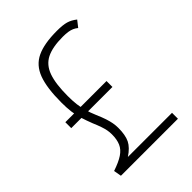

<svg xmlns="http://www.w3.org/2000/svg" viewBox="-228 -934 1055 1055"><g transform="rotate(-45 300.0 -406.0)"><path d="M87 0 79 -45Q130 -62 159.5 -81.5Q189 -101 201 -128.5Q213 -156 213 -196Q213 -213 210 -229Q207 -245 200 -265.5Q193 -286 181 -314Q167 -350 157.5 -380.5Q148 -411 144 -443Q140 -475 140 -516Q140 -629 164 -693.5Q188 -758 245 -785Q302 -812 401 -812Q447 -812 473 -804.5Q499 -797 524 -777L495 -740Q483 -750 470 -755.5Q457 -761 441 -763.5Q425 -766 401 -766Q321 -766 275 -743Q229 -720 209.5 -665.5Q190 -611 190 -516Q190 -479 193.5 -450Q197 -421 205 -393Q213 -365 227 -332Q241 -300 248.5 -277Q256 -254 259.5 -235Q263 -216 263 -196Q263 -140 247 -107.5Q231 -75 187 -46H530V0ZM79 -378V-424H399V-378Z"/></g></svg>

Font: Victor Mono Thin Thin
Style: Regular
Weight: 250
Monospace: yes
Version: Version 1.561;gftools[0.9.30]